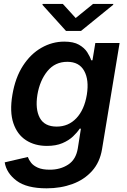

<svg xmlns="http://www.w3.org/2000/svg" viewBox="-20 -770 665 1003"><path d="M223.7 213.8Q119 213.8 66.2 173.8Q13.5 133.9 4.6 78.1L125.4 50.1Q130.7 65 142.6 80.3Q154.5 95.5 177.9 106Q201.3 116.5 240.4 116.5Q295.1 116.5 335.9 90Q376.8 63.6 386.4 5.3L402.7 -98H396.3Q383.5 -78.1 361.3 -57.2Q339.1 -36.2 305.6 -22Q272 -7.8 225.1 -7.8Q161.9 -7.8 115.9 -37.5Q70 -67.1 49.9 -126.4Q29.8 -185.7 44.7 -274.5Q59.7 -364.3 99.8 -426.3Q139.9 -488.3 196.4 -520.4Q252.8 -552.6 315.7 -552.6Q364 -552.6 392.4 -536.4Q420.8 -520.2 435.4 -497.7Q449.9 -475.1 456.3 -455.3H463.1L478 -545.5H604.8L513.1 8.9Q501.8 77.8 460.9 123.2Q420.1 168.7 358.7 191.2Q297.2 213.8 223.7 213.8ZM276.3 -108.7Q337.7 -108.7 379.3 -152.9Q420.8 -197.1 433.6 -275.2Q446 -352.6 419.7 -399.9Q393.5 -447.1 331.7 -447.1Q267.4 -447.1 227.6 -398.3Q187.9 -349.4 175.4 -275.2Q163.4 -199.9 187.9 -154.3Q212.4 -108.7 276.3 -108.7ZM308.2 -749.6 375.4 -675.8 466.3 -749.6H572.1L571 -744.7L403.1 -608.3H324.9L201.7 -744.7L202.8 -749.6Z"/></svg>

Font: Inter UI Semi Bold
Style: Italic
Weight: 600
Italic angle: -9.39999°
Designer: Rasmus Andersson
Foundry: rsms
Version: 3.2;8d6f07862